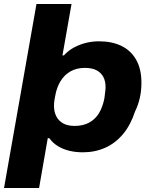

<svg xmlns="http://www.w3.org/2000/svg" viewBox="-36 -744 755 953"><path d="M-16 189 145 -724H319L274 -469H281Q304 -494 332.5 -509Q361 -524 392 -531.5Q423 -539 455 -539Q519 -539 566 -516.5Q613 -494 639.5 -448Q666 -402 666 -333Q666 -292 657.5 -256Q649 -220 634 -190Q613 -125 575.5 -79.5Q538 -34 487 -11Q436 12 375 12Q340 12 308.5 4.5Q277 -3 251 -19Q225 -35 209 -58H201L158 189ZM335 -119Q377 -119 407.5 -136Q438 -153 456 -183.5Q474 -214 482 -255Q484 -269 485 -278.5Q486 -288 487 -296Q488 -304 488 -311Q488 -341 477 -362Q466 -383 443.5 -395Q421 -407 385 -407Q344 -407 313.5 -389.5Q283 -372 264 -340.5Q245 -309 238 -268Q236 -258 234.5 -249Q233 -240 232.5 -233Q232 -226 232 -219Q232 -189 243.5 -166.5Q255 -144 277.5 -131.5Q300 -119 335 -119Z"/></svg>

Font: Archivo SemiExpanded ExtraBold
Style: Italic
Weight: 800
Width: 6
Italic angle: -10°
Designer: Hector Gatti
Foundry: Omnibus-Type
Version: Version 2.001